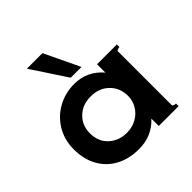

<svg xmlns="http://www.w3.org/2000/svg" viewBox="-189 -852 1012 1012"><g transform="rotate(-45 316.5 -346.0)"><path d="M587 -441Q580 -441 572.5 -438Q565 -435 565 -430V-30Q565 -25 572.5 -22Q580 -19 587 -19V0H439V-55Q376 13 280 13Q207 13 151.5 -16.5Q96 -46 65.5 -101Q35 -156 35 -229Q35 -300 68.5 -355.5Q102 -411 158 -441.5Q214 -472 280 -472Q376 -472 439 -398V-460H587ZM437 -226Q437 -286 397.5 -325Q358 -364 295 -364Q234 -364 194.5 -326Q155 -288 155 -229Q155 -167 195.5 -130Q236 -93 295 -93Q336 -93 368.5 -111.5Q401 -130 419 -160.5Q437 -191 437 -226ZM291 -508 161 -705H277L371 -508Z"/></g></svg>

Font: Aoboshi One
Style: Regular
Weight: 400
Designer: IKIMOJI
Foundry: Natsumi Matsuba
Version: Version 1.000; ttfautohint (v1.8.3)